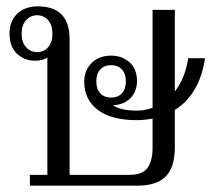

<svg xmlns="http://www.w3.org/2000/svg" viewBox="-20 -584 665 604"><path d="M530 -238V-121Q530 -58 501.5 -29Q473 0 413 0H74V-34H129V-403Q115 -393 90 -393Q57 -393 33.5 -415Q10 -437 10 -479Q10 -518 34.5 -541Q59 -564 99 -564Q199 -564 199 -460V-34H387Q429 -34 444.5 -56.5Q460 -79 460 -119V-211Q433 -206 410 -206Q330 -206 287.5 -238.5Q245 -271 245 -327Q245 -363 268.5 -386Q292 -409 329 -409Q364 -409 387.5 -388Q411 -367 411 -329Q411 -296 390 -275Q369 -254 335 -253Q361 -236 410 -236Q436 -236 460 -245V-553H530V-296Q563 -339 572 -401H625Q608 -287 530 -238ZM145 -478Q145 -505 131.5 -520.5Q118 -536 97 -536Q76 -536 62 -520.5Q48 -505 48 -478Q48 -451 62 -435.5Q76 -420 97 -420Q118 -420 131.5 -435.5Q145 -451 145 -478ZM329 -277Q351 -277 363.5 -290.5Q376 -304 376 -328Q376 -352 363.5 -365.5Q351 -379 329 -379Q308 -379 295.5 -365.5Q283 -352 283 -328Q283 -304 295.5 -290.5Q308 -277 329 -277Z"/></svg>

Font: Trirong Light
Style: Regular
Weight: 300
Designer: Katatrad Team
Foundry: CadsonDemak
Version: Version 1.001